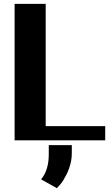

<svg xmlns="http://www.w3.org/2000/svg" viewBox="-20 -731 581 1000"><path d="M56 0H528V-74H218V-711H56ZM194 203 276 249C288 237 299 225 309 209C331 173 354 125 354 68V25H234V74C234 129 220 172 194 203Z"/></svg>

Font: Aerodynamic
Style: Bd
Weight: 500
Designer: Google
Version: Version 2.000980; 2014